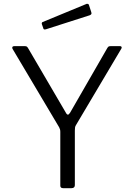

<svg xmlns="http://www.w3.org/2000/svg" viewBox="-20 -983 700 1003"><path d="M614 -729 376 -328Q373 -323 372 -317Q371 -311 371 -301V-16Q371 0 353 0H310Q295 0 295 -13V-294Q295 -302 293.5 -307Q292 -312 289 -318L46 -727Q44 -730 44 -734Q44 -742 56 -742H108Q116 -742 119.5 -740Q123 -738 127 -731L323 -396Q329 -384 335 -384Q339 -384 346 -394L540 -731Q544 -738 547.5 -740Q551 -742 559 -742H607Q613 -742 615 -738Q617 -734 614 -729ZM457 -919Q458 -917 458 -913Q458 -907 448 -903L220 -830Q218 -829 214 -829Q207 -829 206 -836L199 -856L198 -860Q198 -866 203 -868L433 -963H436Q441 -963 444 -959Z"/></svg>

Font: Libre Franklin Light
Style: Regular
Weight: 300
Designer: Pablo Impallari, Rodrigo Fuenzalida
Foundry: Impallari Type
Version: Version 1.002; ttfautohint (v1.5)